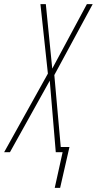

<svg xmlns="http://www.w3.org/2000/svg" viewBox="-77 -734 467 926"><path d="M187 172 225 0H192L163 -345L-29 0H-57L154 -379L118 -714H144L175 -403L342 -714H370L185 -372L216 -25H258L213 172Z"/></svg>

Font: Noto Sans Display Condensed Thin
Style: Italic
Weight: 250
Width: 3
Italic angle: -12°
Designer: Monotype Design Team
Foundry: Monotype Imaging Inc.
Version: Version 1.900